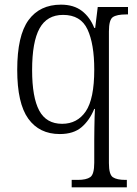

<svg xmlns="http://www.w3.org/2000/svg" viewBox="-20 -566 588 825"><path d="M288 239V207H314Q351 207 368 195Q385 183 385 133V34Q385 11 385.5 -15Q386 -41 386.5 -63.5Q387 -86 388 -98H385Q365 -49 330.5 -19.5Q296 10 237 10Q149 10 101.5 -56Q54 -122 54 -266Q54 -413 102.5 -479.5Q151 -546 242 -546Q297 -546 332 -519Q367 -492 385 -446H389L400 -536H530V-504H522Q482 -504 465 -492.5Q448 -481 448 -431V135Q448 184 465 195.5Q482 207 519 207H525V239ZM247 -34Q312 -34 348.5 -87.5Q385 -141 385 -267Q385 -377 356 -439.5Q327 -502 251 -502Q182 -502 150 -444Q118 -386 118 -265Q118 -148 148.5 -91Q179 -34 247 -34Z"/></svg>

Font: Noto Serif Tamil SemiCondensed Light
Style: Regular
Weight: 300
Width: 4
Designer: Indian Type Foundry, Tom Grace, and the Monotype Design Team
Foundry: Monotype Imaging Inc.
Version: Version 2.004; ttfautohint (v1.8.4.7-5d5b)